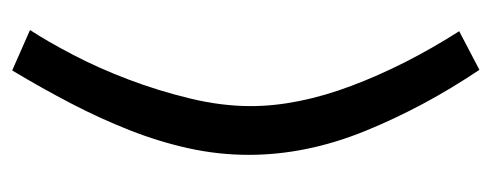

<svg xmlns="http://www.w3.org/2000/svg" viewBox="-272 -512 826 323"><g transform="rotate(-90 141.5 -351.0)"><path d="M42 -346Q42 -397 53 -447Q64 -497 83.5 -546.5Q103 -596 128.5 -645Q154 -694 184 -744L252 -714Q233 -685 210.5 -642Q188 -599 169 -549Q150 -499 137 -445.5Q124 -392 124 -343Q124 -264 158 -173.5Q192 -83 250 8L185 42Q122 -52 82 -150.5Q42 -249 42 -346Z"/></g></svg>

Font: PTCRaleway Medium
Style: Regular
Weight: 500
Designer: Matt McInerney, Pablo Impallari, Rodrigo Fuenzalida
Foundry: Matt McInerney, Pablo Impallari, Rodrigo Fuenzalida
Version: Version 3.000g; ttfautohint (v1.5) -l 8 -r 28 -G 28 -x 14 -D